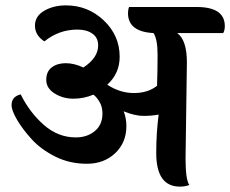

<svg xmlns="http://www.w3.org/2000/svg" viewBox="-20 -688 856 714"><path d="M675 -456 670 -98Q670 -20 684 0Q668 6 649 6Q561 6 561 -119Q561 -193 570 -262Q545 -257 513.5 -257Q482 -257 440 -274Q450 -248 450 -219Q450 -158 408.5 -118.5Q367 -79 303 -79Q239 -79 186 -105.5Q133 -132 99 -169Q65 -206 44 -241.5Q23 -277 23 -297Q23 -329 57 -337Q90 -270 143 -223.5Q196 -177 262 -177Q304 -177 332.5 -200.5Q361 -224 361 -266Q361 -292 349 -311Q337 -330 327 -336Q292 -321 253 -321Q214 -321 183 -340.5Q152 -360 152 -391Q152 -422 172.5 -437.5Q193 -453 224.5 -453Q256 -453 290 -437Q345 -473 345 -519Q345 -548 323.5 -563Q302 -578 268 -578Q199 -578 145 -534Q110 -557 110 -592.5Q110 -628 144.5 -648Q179 -668 225 -668Q307 -668 366 -612Q425 -556 425 -477Q425 -415 379 -373Q426 -342 478 -342Q530 -342 564 -369Q566 -427 566 -484.5Q566 -542 551 -565Q456 -570 456 -639Q456 -652 460 -662H711Q816 -662 816 -591Q816 -575 810 -565H639Q675 -539 675 -456Z"/></svg>

Font: Laila SemiBold
Style: Regular
Weight: 600
Designer: Hitesh Malaviya
Foundry: Indian Type Foundry
Version: Version 1.302;PS 1.0;hotconv 1.0.78;makeotf.lib2.5.61930; tt